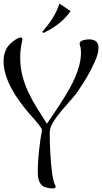

<svg xmlns="http://www.w3.org/2000/svg" viewBox="-20 -883 570 1072"><path d="M529.8 -616.2Q529.8 -597.2 523.7 -576.9Q517.6 -556.6 509.8 -540Q489.3 -492.7 463.1 -449Q437 -405.3 407.2 -362.8Q399.4 -352.1 386.5 -337.2Q373.5 -322.3 358.4 -305.2Q343.3 -288.1 327.6 -269.5Q312 -251 298.3 -232.7Q284.7 -214.4 274.7 -197.5Q264.6 -180.7 261.2 -167Q257.8 -154.8 257.8 -141.6Q257.8 -128.4 257.8 -117.2Q257.8 -105.5 258.5 -83.7Q259.3 -62 260.5 -35.4Q261.7 -8.8 264.2 20Q266.6 48.8 269.8 74.7Q272.9 100.6 277.6 120.8Q282.2 141.1 288.1 150.9Q289.1 152.8 290 154.8Q291 156.7 291 159.2Q291 162.6 288.8 164.6Q286.6 166.5 283.7 167.5Q280.8 168.5 277.8 168.7Q274.9 168.9 272.9 168.9Q262.2 168.9 252.2 167Q242.2 165 232.9 162.1Q218.3 157.2 210 147.5Q201.7 137.7 197.3 125.2Q192.9 112.8 191.9 98.9Q190.9 85 190.9 71.8Q190.9 46.9 192.9 17.1Q194.8 -12.7 198 -43.2Q201.2 -73.7 205.6 -103.5Q210 -133.3 214.8 -159.2Q210.9 -168 200.4 -181.9Q189.9 -195.8 177 -210.7Q164.1 -225.6 151.9 -239.3Q139.6 -252.9 132.8 -261.2Q109.4 -289.6 85.7 -322.3Q62 -355 43 -390.9Q23.9 -426.8 12 -464.8Q0 -502.9 0 -542Q0 -570.8 9.5 -596.7Q19 -622.6 40 -641.1Q44.4 -645 51.3 -650.6Q58.1 -656.2 65.7 -661.4Q73.2 -666.5 81.1 -670.2Q88.9 -673.8 95.2 -673.8Q105 -673.8 105 -663.1Q105 -661.6 105 -659.7Q105 -657.7 104 -655.8Q98.6 -632.3 95.7 -609.4Q92.8 -586.4 92.8 -562Q92.8 -506.3 105.5 -458.5Q118.2 -410.6 139.2 -366.2Q160.2 -321.8 187 -279.1Q213.9 -236.3 242.2 -191.9Q260.3 -219.2 281.2 -250Q302.2 -280.8 323.2 -313.5Q344.2 -346.2 364 -380.6Q383.8 -415 398.9 -450Q414.1 -484.9 423.1 -519.8Q432.1 -554.7 432.1 -588.9Q432.1 -601.6 430.4 -613.3Q428.7 -625 424.8 -636.2V-640.1Q424.8 -647.5 430.9 -651.9Q437 -656.2 445.1 -658.7Q453.1 -661.1 461.7 -662.1Q470.2 -663.1 475.1 -663.1Q487.3 -663.1 497.3 -660.9Q507.3 -658.7 514.6 -653.3Q522 -647.9 525.9 -638.9Q529.8 -629.9 529.8 -616.2ZM216.3 -705.6Q231.4 -723.1 245.1 -740.7Q258.8 -758.3 271 -777.1Q283.2 -795.9 293.5 -816.9Q303.7 -837.9 312 -862.8L374.5 -820.8Q344.2 -779.3 306.9 -750.2Q269.5 -721.2 221.7 -698.7Z"/></svg>

Font: Montez
Style: Regular
Weight: 400
Designer: Astigmatic (AOETI)
Foundry: Astigmatic (AOETI)
Version: Version 1.000